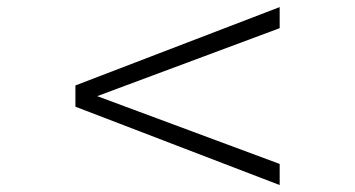

<svg xmlns="http://www.w3.org/2000/svg" viewBox="-20 -560 1002 542"><path d="M192.9 -258.8V-318.8L769.5 -540V-480.5L254.4 -288.6L769.5 -97.2V-37.6Z"/></svg>

Font: Doulos SIL Viet
Style: Regular
Weight: 400
Designer: Walt Agee, Victor Gaultney, Peter Martin, Debbi Hosken, Becca Hirsbrunner
Foundry: SIL International
Version: Version 5.000